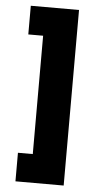

<svg xmlns="http://www.w3.org/2000/svg" viewBox="-55 -775 451 850"><g transform="rotate(5 170.5 -350.0)"><path d="M46.9 40V-86.9H112.8V-612.8H46.9V-740.2H261.2V40Z"/></g></svg>

Font: Raleway ExtraBold
Style: Regular
Weight: 800
Designer: Matt McInerney, Pablo Impallari, Rodrigo Fuenzalida
Foundry: Matt McInerney, Pablo Impallari, Rodrigo Fuenzalida
Version: Version 3.000g; ttfautohint (v1.5) -l 8 -r 28 -G 28 -x 14 -D